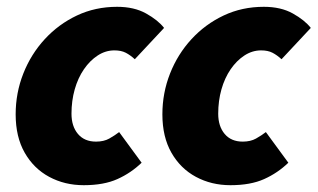

<svg xmlns="http://www.w3.org/2000/svg" viewBox="-20 -532 933 564"><path d="M226 12Q170 12 124.5 -12.5Q79 -37 52.5 -83.5Q26 -130 26 -196Q26 -259 48.5 -316Q71 -373 111.5 -417Q152 -461 206 -486.5Q260 -512 324 -512Q374 -512 409 -492.5Q444 -473 462 -450L376 -358Q363 -370 349.5 -377Q336 -384 316 -384Q290 -384 267 -369Q244 -354 226.5 -328.5Q209 -303 199.5 -269.5Q190 -236 190 -198Q190 -161 209 -138.5Q228 -116 262 -116Q285 -116 301 -125Q317 -134 330 -144L396 -54Q365 -24 325 -6Q285 12 226 12Z M657 12Q601 12 555.5 -12.5Q510 -37 483.5 -83.5Q457 -130 457 -196Q457 -259 479.5 -316Q502 -373 542.5 -417Q583 -461 637 -486.5Q691 -512 755 -512Q805 -512 840 -492.5Q875 -473 893 -450L807 -358Q794 -370 780.5 -377Q767 -384 747 -384Q721 -384 698 -369Q675 -354 657.5 -328.5Q640 -303 630.5 -269.5Q621 -236 621 -198Q621 -161 640 -138.5Q659 -116 693 -116Q716 -116 732 -125Q748 -134 761 -144L827 -54Q796 -24 756 -6Q716 12 657 12Z"/></svg>

Font: Source Sans 3 ExtraLight Black
Style: Italic
Weight: 900
Italic angle: -11°
Version: Version 3.052;hotconv 1.1.0;makeotfexe 2.6.0